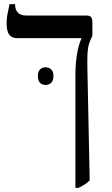

<svg xmlns="http://www.w3.org/2000/svg" viewBox="-20 -667 541 927"><path d="M344 240V-299Q344 -356 351 -401Q358 -446 373 -481V-483H61Q37 -483 24.5 -499.5Q12 -516 12 -555Q12 -566 13 -577.5Q14 -589 17.5 -605.5Q21 -622 26 -647H53V-644Q53 -620 66.5 -606Q80 -592 106 -592H396Q413 -592 419.5 -585Q426 -578 426 -559V-494Q416 -475 410 -456Q404 -437 402.5 -409Q401 -381 402 -333L413 204Q402 215 389 223.5Q376 232 359 240ZM163 -300Q163 -321 173 -331.5Q183 -342 200 -342Q217 -342 227.5 -331.5Q238 -321 238 -300Q238 -278 227.5 -267.5Q217 -257 200 -257Q183 -257 173 -267.5Q163 -278 163 -300Z"/></svg>

Font: Noto Serif Hebrew
Style: Regular
Weight: 400
Designer: Monotype Design Team
Foundry: Monotype Imaging Inc.
Version: Version 2.003